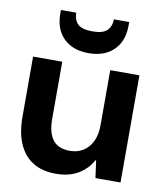

<svg xmlns="http://www.w3.org/2000/svg" viewBox="-83 -795 745 875"><g transform="rotate(10 289.5 -357.5)"><path d="M234 12Q172 12 129 -14Q86 -40 63 -91.5Q40 -143 40 -218V-496H175V-230Q175 -168 200 -135Q225 -102 279 -102Q314 -102 340.5 -118.5Q367 -135 382 -166Q397 -197 397 -240V-496H532V0H416L405 -80H402Q379 -38 337 -13Q295 12 234 12ZM286 -555Q237 -555 201.5 -574Q166 -593 147 -627.5Q128 -662 128 -710V-727H199Q199 -694 218 -675Q237 -656 286 -656Q334 -656 353.5 -675Q373 -694 373 -727H444V-710Q444 -662 424.5 -627Q405 -592 369.5 -573.5Q334 -555 286 -555Z"/></g></svg>

Font: DM Sans 36pt
Style: Bold
Weight: 700
Version: Version 4.004;gftools[0.9.30]